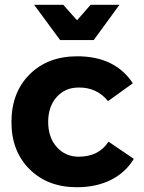

<svg xmlns="http://www.w3.org/2000/svg" viewBox="-20 -779 603 805"><path d="M373 -611H232L123 -759H245L303 -694L360 -759H481ZM435 -185 541 -113Q507 -56 445.5 -25Q384 6 302 6Q180 6 104 -69.5Q28 -145 28 -267Q28 -391 104 -467Q180 -543 304 -543Q462 -543 537 -430L433 -355Q386 -413 310 -412Q253 -412 217.5 -372Q182 -332 182 -268Q182 -203 218 -162.5Q254 -122 310 -122Q394 -122 435 -185Z"/></svg>

Font: Montserrat-Arabic SemiBold
Style: Regular
Weight: 600
Designer: Mohamed Gaber
Foundry: Kief Type Foundry
Version: Version 5.008;PS 005.008;hotconv 1.0.88;makeotf.lib2.5.64775